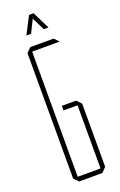

<svg xmlns="http://www.w3.org/2000/svg" viewBox="-163 -895 589 940"><g transform="rotate(-20 131.5 -425.0)"><path d="M77 -676V-24H196V-353H123V-377H197L220 -353V-24L197 0H76L53 -23V-677L76 -700H197L220 -677V-676ZM168 -760 135 -827 102 -760H78V-761L124 -850H148L192 -761V-760Z"/></g></svg>

Font: Foldit Thin Thin
Style: Regular
Weight: 250
Version: Version 1.003